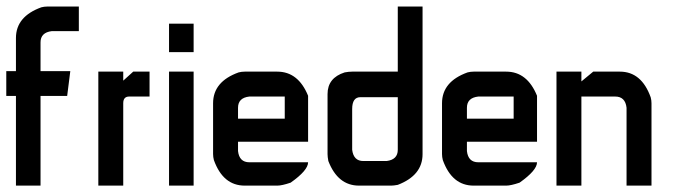

<svg xmlns="http://www.w3.org/2000/svg" viewBox="-49 -582 2124 602"><path d="M1 -358.9V-462.9Q1 -530.3 80.6 -559.1Q89.8 -561.5 99.6 -561.5H198.2V-484.4H113.3Q78.1 -480 78.1 -449.2V-358.9H171.4L161.6 -281.2H78.1V0H1V-281.2H-29.3V-358.9Z M259.3 -357.4H337.4V-329.1L368.7 -357.4H419.9V-279.3H356Q337.4 -279.3 337.4 -258.3V0H259.3Z M481 -507.8H558.1V-418.5H481ZM481 -357.4H558.1V0H481Z M718.3 -357.4H820.3Q886.2 -357.4 917 -281.7V-137.7H697.3V-108.4Q701.2 -73.2 732.9 -73.2H917Q917 -47.9 862.3 -9.3Q835 0 820.3 0H718.3Q650.4 0 621.6 -80.1Q619.1 -89.8 619.1 -99.1V-258.3Q619.1 -326.2 699.2 -355Q709 -357.4 718.3 -357.4ZM697.3 -244.1V-210H843.8V-279.3H732.9Q697.3 -275.4 697.3 -244.1Z M1198.2 -561.5H1275.9V-98.6Q1275.9 -32.2 1198.2 -2.4Q1185.5 0 1177.2 0H1076.7Q1010.3 0 980.5 -77.1Q978 -90.3 978 -98.6V-287.1Q978 -337.9 1031.7 -355Q1044.4 -357.4 1055.2 -357.4H1198.2ZM1055.2 -240.2V-112.3Q1059.6 -77.1 1090.3 -77.1H1163.1Q1198.2 -81.5 1198.2 -112.3V-277.3H1081.1Q1055.2 -277.3 1055.2 -240.2Z M1436 -357.4H1538.1Q1604 -357.4 1634.8 -281.7V-137.7H1415V-108.4Q1418.9 -73.2 1450.7 -73.2H1634.8Q1634.8 -47.9 1580.1 -9.3Q1552.7 0 1538.1 0H1436Q1368.2 0 1339.4 -80.1Q1336.9 -89.8 1336.9 -99.1V-258.3Q1336.9 -326.2 1417 -355Q1426.8 -357.4 1436 -357.4ZM1415 -244.1V-210H1561.5V-279.3H1450.7Q1415 -275.4 1415 -244.1Z M1695.8 -357.4H1773.9V-326.7L1811 -357.4H1894.5Q1962.4 -357.4 1991.2 -276.9Q1993.7 -267.6 1993.7 -258.3V0H1915.5V-244.1Q1911.6 -279.3 1879.9 -279.3H1773.9V0H1695.8Z"/></svg>

Font: Kadhim
Style: Regular
Weight: 400
Designer: Developer/ Husham Jawad
Version: Version 1.00;December 29, 2020;FontCreator 13.0.0.2683 32-bi